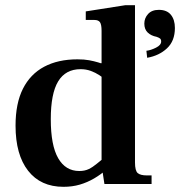

<svg xmlns="http://www.w3.org/2000/svg" viewBox="-20 -710 695 741"><path d="M225 11Q137 11 88.5 -51Q40 -113 40 -225Q40 -311 68.5 -367.5Q97 -424 150.5 -452.5Q204 -481 279 -481Q305 -481 324 -477.5Q343 -474 359.5 -469Q376 -464 393 -458V-397Q380 -409 364 -419.5Q348 -430 330 -436.5Q312 -443 291 -443Q233 -443 204.5 -396Q176 -349 176 -250Q176 -149 204.5 -99.5Q233 -50 286 -50Q307 -50 322.5 -57.5Q338 -65 353.5 -78Q369 -91 388 -106L391 -56Q370 -37 343.5 -21.5Q317 -6 288 2.5Q259 11 225 11ZM383 0 372 -72V-591Q372 -615 366 -624Q360 -633 344 -633H311V-666L464 -690H501V-83Q501 -51 511.5 -42Q522 -33 547 -33H565V0ZM367 -451V-466H390V-451ZM548 -487 545 -514Q562 -516 582 -526Q602 -536 602 -550Q602 -558 597.5 -561.5Q593 -565 584 -568Q563 -572 550 -584.5Q537 -597 537 -619Q537 -640 551.5 -656Q566 -672 593 -672Q624 -672 639.5 -653Q655 -634 655 -602Q655 -552 624.5 -523.5Q594 -495 548 -487Z"/></svg>

Font: Frank Ruhl Libre SemiBold
Style: Regular
Weight: 600
Designer: Yanek Iontef
Foundry: Fontef
Version: Version 6.003;gftools[0.9.30]